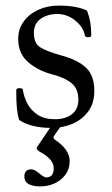

<svg xmlns="http://www.w3.org/2000/svg" viewBox="-20 -445 399 686"><path d="M165 12Q89 12 48 -17Q43 -34 40.5 -57Q38 -80 38 -123Q38 -130 50 -130Q62 -130 62 -123Q65 -100 77.5 -75.5Q90 -51 114.5 -35Q139 -19 176 -19Q214 -19 237 -37Q260 -55 260 -89Q260 -128 235.5 -148Q211 -168 164 -180Q115 -193 80 -223.5Q45 -254 45 -306Q45 -341 64.5 -368Q84 -395 117 -410Q150 -425 190 -425Q254 -425 291 -407Q299 -386 302.5 -365.5Q306 -345 306 -319Q306 -312 295 -312Q284 -312 283 -319Q278 -348 249 -371.5Q220 -395 185 -395Q150 -395 125.5 -378Q101 -361 101 -327Q101 -290 124.5 -275.5Q148 -261 199 -247Q258 -231 287.5 -203Q317 -175 317 -120Q317 -76 295 -46.5Q273 -17 238.5 -2.5Q204 12 165 12ZM125 221Q67 221 67 186Q67 160 92 160Q103 160 121 175Q138 189 145 189Q172 189 172 156Q172 123 120 96Q111 90 111 86Q111 81 114 78L170 -5H205L174 39Q171 43 171 46Q171 49 176 54Q229 89 229 131Q229 159 213.5 179.5Q198 200 174.5 210.5Q151 221 125 221Z"/></svg>

Font: Junicode
Style: Regular
Weight: 400
Designer: Peter S. Baker
Version: Version 2.100; ttfautohint (v1.8.4)